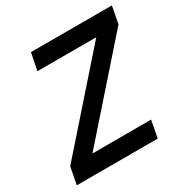

<svg xmlns="http://www.w3.org/2000/svg" viewBox="-161 -836 943 972"><g transform="rotate(-30 311.0 -350.0)"><path d="M473 -600H129L149 -700H622L603 -600L162 -100H505L486 0H13L32 -100Z"/></g></svg>

Font: MedMera Sans Semibold
Style: Italic
Weight: 600
Italic angle: -11°
Designer: Kasper Nordkvist
Foundry: UNCUT.wtf
Version: Version 1.300